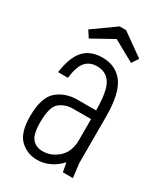

<svg xmlns="http://www.w3.org/2000/svg" viewBox="-180 -791 766 881"><g transform="rotate(30 203.0 -350.0)"><path d="M188 -322Q124 -322 80.5 -285Q37 -248 37 -147Q37 -61 74 -25.5Q111 10 165 10Q197 10 229 -4.5Q261 -19 287 -48L296 0H349L340 -75V-322ZM47 -387H99Q107 -450 129 -475Q151 -500 190 -500Q238 -500 262 -461.5Q286 -423 286 -320H340Q340 -442 301.5 -494.5Q263 -547 191 -547Q129 -547 94 -509.5Q59 -472 47 -387ZM91 -147Q91 -230 121 -253Q151 -276 189 -276H286V-166Q286 -103 249 -70Q212 -37 166 -37Q132 -37 111.5 -60Q91 -83 91 -147ZM187 -710 69 -626 92 -591 204 -653 316 -591 339 -626 221 -710Z"/></g></svg>

Font: Secuela Light
Style: Regular
Weight: 300
Designer: Fernando Haro
Foundry: deFharo
Version: Version 1.708